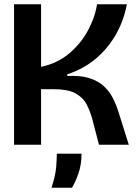

<svg xmlns="http://www.w3.org/2000/svg" viewBox="-20 -680 644 902"><path d="M46 0V-660H173V-366Q249 -382 304 -428Q359 -474 392.5 -535.5Q426 -597 436 -660H576Q562 -584 524.5 -518Q487 -452 429 -403.5Q371 -355 296 -331V-323Q358 -326 399.5 -313Q441 -300 467.5 -275.5Q494 -251 510 -219.5Q526 -188 537 -153L585 0H445L414 -119Q403 -160 385.5 -192Q368 -224 332.5 -242.5Q297 -261 231 -261H173V0ZM222 202Q241 144 244 103.5Q247 63 247 42H363Q363 94 348.5 135Q334 176 318 202Z"/></svg>

Font: Bricolage Grotesque 48pt SemiBold
Style: Regular
Weight: 600
Designer: Mathieu Triay
Foundry: Atelier Triay
Version: Version 1.000; ttfautohint (v1.8.4.7-5d5b);gftools[0.9.32]